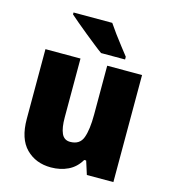

<svg xmlns="http://www.w3.org/2000/svg" viewBox="-114 -857 847 958"><g transform="rotate(15 309.0 -378.0)"><path d="M558 -553V0H421L399 -69H389Q365 -28 325.5 -9Q286 10 237 10Q159 10 109 -40Q59 -90 59 -193V-553H240V-249Q240 -195 253 -166.5Q266 -138 297 -138Q347 -138 362.5 -180.5Q378 -223 378 -300V-553ZM347 -766Q361 -745 381.5 -717Q402 -689 422.5 -663Q443 -637 456 -620V-606H332Q315 -618 290 -638Q265 -658 237.5 -680Q210 -702 186 -722.5Q162 -743 147 -756V-766Z"/></g></svg>

Font: Noto Sans Lao Looped SemiCondensed Black
Style: Regular
Weight: 900
Width: 4
Designer: Mark Frömberg, Ben Mitchell
Foundry: The Fontpad Ltd
Version: Version 1.002; ttfautohint (v1.8.4.7-5d5b)